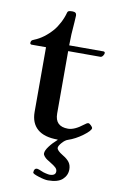

<svg xmlns="http://www.w3.org/2000/svg" viewBox="-94 -685 608 959"><g transform="rotate(10 210.0 -205.5)"><path d="M13.7 -439.5Q13.7 -445.8 15.9 -449.7Q18.1 -453.6 20.8 -455.1Q23.4 -456.5 30.3 -459.5Q78.1 -478.5 119.6 -525.9Q134.3 -543 147.7 -568.6Q161.1 -594.2 168 -620.1Q169.9 -627.9 176.3 -629.9Q182.6 -631.8 194.3 -631.8Q214.8 -631.8 214.8 -614.3Q214.8 -605.5 212.9 -580.6Q207 -516.1 207 -461.9H380.9Q383.8 -461.9 386.2 -460Q388.7 -458 388.7 -455.1Q388.7 -448.7 383.1 -440.7Q377.4 -432.6 370.1 -432.6H207V-116.2Q207 -50.8 272.9 -50.8Q305.7 -50.8 348.6 -84.5Q362.3 -95.7 369.1 -95.7Q374.5 -95.7 383.1 -87.2Q391.6 -78.6 391.6 -74.7Q391.6 -61.5 355.7 -34.9Q319.8 -8.3 283.2 3.9Q269 8.3 254.2 25.1Q239.3 42 239.3 51.8Q239.3 65.4 270.5 84Q294.4 98.1 304.9 112.8Q315.4 127.4 315.4 148.4Q315.4 178.7 292.5 199.7Q269.5 220.7 219.2 220.7Q202.1 220.7 171.4 210.9Q140.6 201.2 140.6 194.8Q140.6 172.9 156.7 172.9Q162.6 172.9 182.1 181.6Q189 185.1 202.9 188.2Q216.8 191.4 222.2 191.4Q252.9 191.4 252.9 169.9Q252.9 159.2 244.4 150.9Q235.8 142.6 217.8 131.8Q204.1 123.5 197.3 118.9Q190.4 114.3 183.6 106.4Q176.8 98.6 176.8 91.3Q176.8 76.7 193.4 54.7Q210 32.7 232.4 13.2L231 11.7Q163.6 11.7 129.2 -18.1Q94.7 -47.9 94.7 -104.5V-432.6H21.5Q18.6 -432.6 16.1 -434.6Q13.7 -436.5 13.7 -439.5Z"/></g></svg>

Font: Monomachus
Style: Medium
Weight: 500
Designer: Alexey Kryukov
Version: Version 1.0